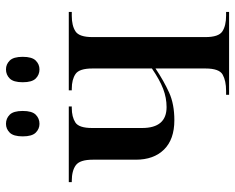

<svg xmlns="http://www.w3.org/2000/svg" viewBox="-92 -694 786 642"><g transform="rotate(-90 301.0 -373.0)"><path d="M390 -634Q372 -634 359.5 -646.5Q347 -659 347 -690Q347 -721 359.5 -733.5Q372 -746 390 -746Q407 -746 419.5 -733.5Q432 -721 432 -690Q432 -659 419.5 -646.5Q407 -634 390 -634ZM208 -634Q191 -634 178.5 -646.5Q166 -659 166 -690Q166 -721 178.5 -733.5Q191 -746 208 -746Q226 -746 238.5 -733.5Q251 -721 251 -690Q251 -659 238.5 -646.5Q226 -634 208 -634ZM305 0V-10H318Q352 -10 372.5 -21.5Q393 -33 393 -79V-246Q351 -218 312.5 -200.5Q274 -183 220 -183Q156 -183 122 -217.5Q88 -252 88 -312V-456Q88 -499 69.5 -512.5Q51 -526 17 -526H13V-536H266V-526H261Q231 -526 212.5 -514Q194 -502 194 -458V-291Q194 -209 264 -209Q295 -209 325 -220.5Q355 -232 393 -258V-457Q393 -501 374.5 -513.5Q356 -526 325 -526H320V-536H582V-526H569Q536 -526 517 -513.5Q498 -501 498 -457V-79Q498 -35 517 -22.5Q536 -10 570 -10H582V0Z"/></g></svg>

Font: Noto Serif Display SemiCondensed Medium
Style: Regular
Weight: 500
Width: 4
Designer: Monotype Design Team
Foundry: Monotype Imaging Inc.
Version: Version 2.009